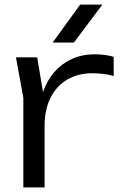

<svg xmlns="http://www.w3.org/2000/svg" viewBox="-20 -811 524 831"><path d="M49 -563H141L173 -371V0H81V-388ZM472 -565V-482Q453 -488 427.5 -491Q402 -494 379 -494Q319 -494 272 -467Q225 -440 199 -388.5Q173 -337 173 -267L147 -303Q149 -362 166 -412Q183 -462 214.5 -498.5Q246 -535 290.5 -555.5Q335 -576 391 -576Q412 -576 434.5 -573Q457 -570 472 -565ZM327 -791H423L300 -627H208Z"/></svg>

Font: Unbounded Light
Style: Regular
Weight: 300
Designer: Luke Prowse, Jean-Baptiste Morizot, Fátima Lázaro, Florian Runge
Foundry: NaN
Version: Version 1.700